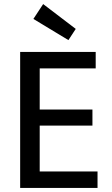

<svg xmlns="http://www.w3.org/2000/svg" viewBox="-20 -923 551 943"><path d="M175 -81H459V0H79V-668H450V-587H175V-385H434V-306H175ZM316 -726 144 -830 192 -903 352 -781Z"/></svg>

Font: Rambla
Style: Regular
Weight: 400
Designer: Martin Sommaruga
Foundry: Martin Sommaruga
Version: Version 1.001